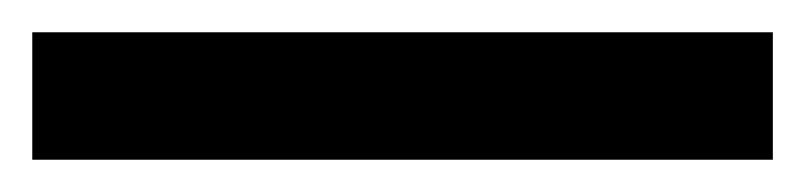

<svg xmlns="http://www.w3.org/2000/svg" viewBox="-22 58 499 119"><path d="M457 157H-2V78H457Z"/></svg>

Font: Noto Sans Thai Looped UI Condensed Medium
Style: Regular
Weight: 500
Width: 3
Designer: Cadson Demak Team
Foundry: Cadson Demak Co., Ltd.
Version: Version 1.000